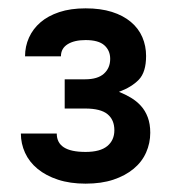

<svg xmlns="http://www.w3.org/2000/svg" viewBox="-20 -810 410 460"><path d="M185 -370Q148 -370 119 -379.5Q90 -389 70 -405.5Q50 -422 40 -444Q30 -466 30 -490H116Q116 -468 133 -457Q150 -446 185 -446Q220 -446 237 -460Q254 -474 254 -498Q254 -523 237.5 -536.5Q221 -550 184 -550H135V-620H184Q214 -620 229 -633.5Q244 -647 244 -669Q244 -689 230 -701.5Q216 -714 185 -714Q158 -714 142 -704Q126 -694 126 -675H40Q40 -699 49.5 -720Q59 -741 77 -756.5Q95 -772 122 -781Q149 -790 185 -790Q221 -790 248 -781.5Q275 -773 293.5 -757.5Q312 -742 321 -721Q330 -700 330 -676Q330 -637 312.5 -619Q295 -601 265 -590Q280 -584 293.5 -576Q307 -568 317.5 -556.5Q328 -545 334 -529Q340 -513 340 -492Q340 -467 330 -444.5Q320 -422 300 -405.5Q280 -389 251.5 -379.5Q223 -370 185 -370Z"/></svg>

Font: Golos Text VF
Style: Regular
Weight: 400
Designer: A.Korolkova, Vitaly Kuzmin
Foundry: ParaType Ltd
Version: Version 2.003